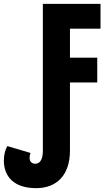

<svg xmlns="http://www.w3.org/2000/svg" viewBox="-41 -734 561 999"><path d="M147 245C255 245 323 176 323 50V-305H465V-434H323V-585H482V-714H182V50C182 89 171 118 142 118C124 118 113 105 113 88C113 79 114 71 118 62L-3 26C-13 44 -21 70 -21 101C-21 185 32 245 147 245Z"/></svg>

Font: Noto Sans Mono ExtraCondensed ExtraBold
Style: Regular
Weight: 800
Width: 2
Designer: Monotype Design Team
Foundry: Monotype Imaging Inc.
Version: Version 2.014